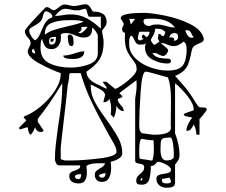

<svg xmlns="http://www.w3.org/2000/svg" viewBox="-20 -841 1054 895"><path d="M745 -31Q761 -33 769 -37Q777 -41 777 -50Q777 -62 753.5 -74.5Q730 -87 716 -87Q713 -87 704.5 -77Q696 -67 683 -67Q683 -29 675.5 -4.5Q668 20 640 20Q626 20 620.5 16Q615 12 615 0Q615 -10 620 -16.5Q625 -23 634 -31Q643 -38 647.5 -44.5Q652 -51 652 -61Q652 -70 646 -73.5Q640 -77 630 -78Q619 -80 614.5 -82.5Q610 -85 610 -93V-380Q613 -399 615 -413.5Q617 -428 617 -447L616 -467L536 -407L550 -393V-390Q550 -387 539.5 -384Q529 -381 529 -377Q529 -369 535 -361.5Q541 -354 542 -352Q557 -337 557 -323Q537 -323 523 -347Q523 -333 518.5 -315Q514 -297 510 -293L496 -307Q498 -323 498 -332Q498 -360 490 -380Q481 -364 462 -364Q462 -370 466 -382.5Q470 -395 470 -400Q467 -413 448.5 -424Q430 -435 403 -447V-440Q403 -402 421 -368Q439 -334 477 -282Q514 -231 532 -197Q550 -163 550 -126Q550 -111 531.5 -100.5Q513 -90 496 -87Q498 -69 498 -58Q498 -30 488 -11.5Q478 7 455 7Q440 7 431 -2Q422 -11 422 -26Q422 -37 427.5 -42.5Q433 -48 444 -55Q454 -60 460.5 -65.5Q467 -71 470 -80H437Q398 -80 383 -67Q385 -49 385 -37Q385 14 348 14Q328 14 315.5 6Q303 -2 303 -21Q303 -32 309.5 -37Q316 -42 329 -46Q341 -50 347.5 -54.5Q354 -59 354 -70H256Q247 -70 241.5 -80Q236 -90 236 -99Q236 -132 240.5 -171Q245 -210 248.5 -233.5Q252 -257 253 -266Q270 -372 270 -433V-453Q210 -353 156 -287V-273Q158 -271 170 -253Q182 -234 183 -233Q181 -228 178 -227Q175 -226 169 -226Q160 -226 154.5 -230.5Q149 -235 143 -247Q142 -242 135.5 -230Q129 -218 123 -213Q116 -216 113 -228Q110 -240 110 -247H106Q100 -247 89 -242.5Q78 -238 70 -238V-247L103 -280L90 -293Q91 -295 92.5 -297Q94 -299 96 -300Q130 -312 169.5 -344.5Q209 -377 236 -418.5Q263 -460 263 -497V-500Q217 -516 163 -545.5Q109 -575 109 -603Q109 -607 116 -620.5Q123 -634 123 -640Q122 -649 118 -655.5Q114 -662 109 -667Q103 -674 99.5 -680.5Q96 -687 96 -697Q96 -704 144 -756Q192 -808 196 -808Q206 -808 215.5 -800.5Q225 -793 230 -793Q240 -795 253 -806Q261 -813 267.5 -816.5Q274 -820 283 -820Q291 -820 305 -816Q309 -815 314 -814Q319 -813 326 -813Q336 -813 352 -817Q368 -821 378 -821Q388 -821 394 -815Q400 -809 406 -798Q412 -787 415 -787Q445 -787 461 -775.5Q477 -764 477 -737Q477 -725 466.5 -712.5Q456 -700 456 -697Q456 -688 460 -670Q461 -666 462 -658Q463 -650 463 -643Q463 -595 444 -564.5Q425 -534 383 -507Q383 -473 428.5 -450.5Q474 -428 476 -427Q477 -428 477 -430Q477 -437 468.5 -445.5Q460 -454 460 -460H476L516 -427H517Q524 -427 549.5 -444.5Q575 -462 596 -483Q617 -504 617 -518Q617 -533 612 -542.5Q607 -552 596 -566Q580 -586 571 -607.5Q562 -629 562 -667Q562 -680 563 -687Q554 -691 551.5 -695Q549 -699 549 -706Q549 -711 553 -718.5Q557 -726 557 -730Q556 -733 551 -741.5Q546 -750 543 -753V-757Q543 -781 653 -781Q684 -781 747.5 -768.5Q811 -756 866 -729Q921 -702 930 -660V-658Q930 -646 907 -638Q894 -633 886.5 -627.5Q879 -622 876 -613Q871 -597 870 -586Q863 -557 857 -541.5Q851 -526 837 -512Q823 -498 796 -487Q833 -447 850 -425.5Q867 -404 891 -365L903 -347Q906 -342 912 -341Q918 -340 924 -340Q933 -340 938 -338.5Q943 -337 944 -330Q944 -327 928 -307Q912 -287 910 -287V-213H896Q893 -246 883 -260Q874 -243 868 -237Q862 -231 849 -231Q849 -257 876 -293L843 -300Q843 -300 836 -307Q837 -312 863 -320Q879 -325 883 -327V-330Q883 -357 853.5 -394Q824 -431 796 -453V-220Q817 -164 817 -119Q817 -106 812.5 -97.5Q808 -89 796 -73V13Q796 34 758 34H754Q736 34 722.5 22.5Q709 11 709 -7Q709 -20 718.5 -24.5Q728 -29 745 -31ZM450 -707V-763H396Q392 -763 389 -774Q386 -785 383.5 -792.5Q381 -800 376 -800Q371 -800 350 -793H329Q321 -793 307 -797Q304 -798 297.5 -799Q291 -800 286 -800Q273 -800 263.5 -793.5Q254 -787 246.5 -778.5Q239 -770 236 -767H243Q255 -767 277 -771Q283 -772 291 -773Q299 -774 310 -774Q349 -774 383 -756.5Q417 -739 450 -707ZM143 -653Q154 -659 160.5 -670.5Q167 -682 174 -700Q184 -725 194 -739Q204 -753 223 -760Q224 -761 224 -763Q224 -773 213.5 -780.5Q203 -788 196 -788Q189 -788 185.5 -781.5Q182 -775 180 -766Q178 -757 176 -753Q172 -743 162.5 -735.5Q153 -728 139 -720Q127 -714 121.5 -709.5Q116 -705 116 -700Q116 -689 124.5 -674.5Q133 -660 143 -653ZM755 -720Q776 -713 793 -713H796Q777 -736 751.5 -745Q726 -754 693 -754H679Q664 -754 656.5 -752Q649 -750 649 -743Q649 -732 656.5 -726Q664 -720 676 -720Q680 -720 687 -723.5Q694 -727 716 -727Q727 -727 755 -720ZM590 -727 610 -753H583ZM189 -683Q189 -681 190 -680Q207 -693 231 -701Q255 -709 294 -718Q348 -730 370 -740Q353 -747 322 -747H300Q254 -747 221.5 -734.5Q189 -722 189 -683ZM359 -714 360 -707Q360 -695 345 -690Q349 -686 357 -686Q360 -686 371.5 -696.5Q383 -707 388 -715Q384 -716 374 -716Q367 -716 359 -714ZM310 -526Q353 -526 394.5 -541Q436 -556 436 -593V-673Q436 -681 427 -694Q418 -707 410 -713Q410 -689 401 -677.5Q392 -666 371 -666Q360 -666 350 -669Q340 -672 331 -676Q328 -677 315.5 -682Q303 -687 286 -687Q270 -687 263 -680Q264 -675 264 -665Q264 -644 252.5 -628Q241 -612 220 -612Q200 -612 191 -624Q182 -636 176 -660Q171 -652 170 -643Q169 -634 169 -625V-616Q169 -566 210.5 -546Q252 -526 310 -526ZM696 -633H703L723 -647L716 -660Q716 -665 717.5 -671.5Q719 -678 719 -683Q728 -683 731 -678Q734 -673 740 -673H743Q745 -676 747.5 -681Q750 -686 750 -690V-693Q739 -702 732 -704.5Q725 -707 713 -707H703Q703 -690 693 -674Q683 -658 683 -653Q684 -650 688 -644Q692 -638 696 -633ZM873 -665Q877 -665 883 -667Q878 -672 873.5 -682Q869 -692 864.5 -696Q860 -700 850 -700H843Q855 -665 873 -665ZM634 -653H636L650 -660Q641 -663 641 -669Q641 -672 643.5 -676Q646 -680 649 -680H650L663 -667Q677 -676 677 -693H630Q628 -690 626 -682Q624 -674 623 -667V-663Q623 -653 634 -653ZM769 -661Q769 -667 775 -667Q786 -667 790 -663Q792 -661 792 -658Q792 -655 790 -651Q810 -651 810 -670Q810 -687 793 -687Q782 -687 775.5 -679.5Q769 -672 769 -661ZM303 -680H306Q323 -680 323 -643Q323 -626 313 -626Q303 -626 299.5 -641Q296 -656 296 -667V-670Q296 -673 298 -676Q300 -679 303 -680ZM760 -512Q815 -512 832.5 -536.5Q850 -561 850 -610Q850 -623 847.5 -632Q845 -641 836 -647Q819 -634 810 -630Q801 -626 787 -626Q779 -626 771 -629Q763 -632 760 -633Q746 -640 736 -640H730Q731 -638 747.5 -625Q764 -612 764 -607Q764 -600 756.5 -590Q749 -580 740 -580Q734 -580 720 -587Q710 -594 700 -594Q693 -594 690 -593Q703 -576 720.5 -572Q738 -568 770 -567Q777 -562 777 -557Q777 -545 761 -545Q723 -545 689.5 -564Q656 -583 656 -620Q656 -627 657 -630.5Q658 -634 663 -640Q655 -635 649.5 -634Q644 -633 633 -633Q621 -633 615 -640Q609 -647 603.5 -660.5Q598 -674 593 -674Q582 -674 582 -640V-636Q582 -598 611 -569.5Q640 -541 682 -526.5Q724 -512 760 -512ZM220 -633Q233 -633 237 -642.5Q241 -652 241 -669H236Q222 -669 215.5 -665.5Q209 -662 209 -650Q209 -642 211 -637.5Q213 -633 220 -633ZM231 -660Q231 -645 216 -645V-660ZM769 -657Q769 -654 770 -653ZM144 -592Q144 -602 136 -613Q129 -611 129 -603Q129 -598 133.5 -595Q138 -592 144 -592ZM327 -592Q357 -602 373 -602Q373 -566 319 -566Q275 -566 275 -582Q297 -582 327 -592ZM696 -213H700Q777 -213 777 -246L776 -253L777 -375Q777 -443 763 -480L738 -487Q670 -507 659 -507Q642 -507 635.5 -413Q629 -319 629 -262V-256Q629 -243 631.5 -234Q634 -225 643 -220Q653 -218 669.5 -216Q686 -214 696 -213ZM302 -480Q300 -458 296 -447Q293 -411 269 -208L263 -153V-100Q265 -98 271 -96Q277 -94 283 -93H313Q364 -93 443.5 -102.5Q523 -112 523 -133Q523 -151 510 -173L486 -215Q435 -307 406 -368Q377 -429 356 -500H310Q305 -500 303.5 -495Q302 -490 302 -480ZM728 -145Q728 -93 756 -93Q782 -93 790 -107V-130Q790 -148 786 -174Q782 -200 774 -200Q748 -200 738.5 -195Q729 -190 729 -171ZM653 -98Q675 -95 683 -93H690Q697 -112 697 -140V-153L696 -187Q685 -187 666.5 -189.5Q648 -192 642 -194Q629 -193 629 -142V-130L630 -107Q630 -102 635.5 -100.5Q641 -99 653 -98ZM456 -13Q472 -13 472 -34Q464 -34 453 -30Q442 -26 442 -24Q442 -13 456 -13ZM346 -6Q358 -6 358 -29H352Q329 -29 329 -16Q333 -6 346 -6ZM635 0H643V-13Q635 -8 635 0ZM760 14Q777 14 777 3Q776 0 774 -5Q772 -10 770 -13L736 -7Q735 -6 735 -1Q735 9 741 11.5Q747 14 760 14Z"/></svg>

Font: Krikikrak Dingbats
Style: Regular
Weight: 400
Designer: Jenny du Carrois
Foundry: bBox Type GmbH
Version: Version 1.001